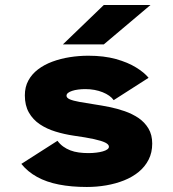

<svg xmlns="http://www.w3.org/2000/svg" viewBox="-20 -734 690 765"><path d="M326 11Q264 11 214.5 1.2Q165 -8.5 127.8 -29Q90.5 -49.5 65 -81L209 -173Q219 -159.5 231.8 -150.2Q244.5 -141 260 -135Q275.5 -129 293.8 -126.5Q312 -124 332 -124Q348.5 -124 363.2 -125.8Q378 -127.5 389.5 -130.8Q401 -134 407.5 -138.8Q414 -143.5 414 -149.5Q414 -158.5 399.5 -165.8Q385 -173 354.2 -179.8Q323.5 -186.5 273.5 -193.5Q236 -199 201 -209.8Q166 -220.5 138.5 -239Q111 -257.5 95 -285.8Q79 -314 79 -354Q79 -387.5 93 -413.2Q107 -439 131.8 -457.8Q156.5 -476.5 189 -488.5Q221.5 -500.5 258 -506.2Q294.5 -512 332 -512Q394 -512 441.8 -498.8Q489.5 -485.5 522.2 -465.2Q555 -445 572 -424L433 -335Q426.5 -344.5 415.2 -352.5Q404 -360.5 389 -366.5Q374 -372.5 356.5 -375.8Q339 -379 320 -379Q305 -379 291.5 -377.2Q278 -375.5 267.5 -372Q257 -368.5 251 -363.8Q245 -359 245 -352.5Q245 -344 258.2 -338.2Q271.5 -332.5 296.5 -328Q321.5 -323.5 357 -318Q384 -314 415.2 -307.8Q446.5 -301.5 476.8 -291Q507 -280.5 531.8 -263.8Q556.5 -247 571.5 -222Q586.5 -197 586.5 -162Q586.5 -126 572.2 -98Q558 -70 532.8 -49.2Q507.5 -28.5 474.2 -15.2Q441 -2 403.2 4.5Q365.5 11 326 11ZM393.5 -557H230.5L393.5 -714H579.5Z"/></svg>

Font: Trispace Thin ExtraBold
Style: Regular
Weight: 800
Version: Version 1.210